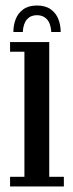

<svg xmlns="http://www.w3.org/2000/svg" viewBox="-20 -676 264 696"><path d="M16.5 0V-35H68.5V-488.5H16.5V-523.5H158.5V-35H211.5V0ZM114 -656Q145 -656 164 -642.2Q183 -628.5 191.5 -606.8Q200 -585 200 -560H166Q164 -591 150.2 -606Q136.5 -621 114 -621Q91.5 -621 78 -606Q64.5 -591 62.5 -560H28.5Q28.5 -585 37 -606.8Q45.5 -628.5 64.5 -642.2Q83.5 -656 114 -656Z"/></svg>

Font: Imbue Thin 10pt Medium
Style: Regular
Weight: 500
Version: Version 1.102